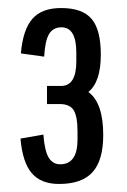

<svg xmlns="http://www.w3.org/2000/svg" viewBox="-20 -750 316 478"><path d="M127 -292Q82 -292 59 -319Q36 -346 31 -405L88 -415Q91 -375 101 -358Q111 -341 130 -341Q173 -341 173 -403V-422Q173 -460 163.5 -475.5Q154 -491 128 -491H97V-536H132Q170 -536 170 -597V-619Q170 -682 133 -682Q112 -682 102 -665Q92 -648 90 -609L32 -617Q37 -676 60.5 -703Q84 -730 132 -730Q185 -730 208 -703Q231 -676 231 -614Q231 -546 200 -521Q237 -494 237 -414Q237 -351 210.5 -321.5Q184 -292 127 -292Z"/></svg>

Font: Pathway Gothic One
Style: Regular
Weight: 400
Version: Version 1.003; ttfautohint (v1.8.4.7-5d5b);gftools[0.9.26]